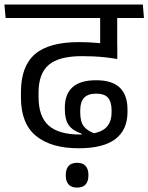

<svg xmlns="http://www.w3.org/2000/svg" viewBox="-36 -653 665 860"><path d="M359.2 -572.4H584.4L579 -632.6H353.7ZM488.5 -593.5H413.4V-478.4L488.5 -478.1ZM-10.8 -572.4H608.8L603.8 -632.6H-16.2ZM412.6 -594.5V-415.8L489 -388.7V-594.5ZM57.8 -240.4V-216.2Q57.8 -99.3 125.4 -44.1Q193.1 11.1 316.9 11.1Q426.9 11.1 481 -30.3Q535.1 -71.8 535.1 -151.3V-162.5Q535.1 -227 500.7 -260.3Q466.3 -293.6 394.5 -293.6Q323.7 -293.6 289.1 -262.5Q254.4 -231.5 254.4 -171.4V-163.8Q254.4 -117.9 271.5 -93Q288.5 -68.1 330.4 -53.9V-45.6L389.9 -54.2Q354.5 -67 338.9 -87.6Q323.3 -108.2 323.3 -150.3V-158.3Q323.3 -195.9 340.4 -214.7Q357.5 -233.5 394.1 -233.5Q432.7 -233.5 448.2 -214.7Q463.8 -195.9 463.8 -158.7V-150.6Q463.8 -97.7 430.2 -74.1Q396.6 -50.5 322.2 -50.5Q227.6 -50.5 182.2 -90.4Q136.7 -130.4 136.7 -218.7V-238.3Q136.7 -323.9 182.6 -362.7Q228.6 -401.5 331.2 -401.5Q356.6 -401.5 381.7 -400.4Q406.9 -399.3 433.5 -396.5Q460.1 -393.7 489.4 -388.7V-448.8Q443.4 -456.7 403.1 -460.5Q362.8 -464.4 317.8 -464.4Q182.4 -464.4 120.1 -410Q57.8 -355.6 57.8 -240.4ZM309.3 187.3Q335.1 187.3 347.5 173.2Q360 159.1 360 134Q360 133.5 360 132Q360 130.5 360 129.9Q360 104.7 347.5 90.4Q335.1 76.2 309.3 76.2Q283.7 76.2 271.1 90.4Q258.6 104.7 258.6 129.9Q258.6 130.5 258.6 132Q258.6 133.5 258.6 134Q258.6 158.7 271.1 173Q283.7 187.3 309.3 187.3Z"/></svg>

Font: Anek Devanagari Medium
Style: Regular
Weight: 500
Designer: Kailash Malviya (Devanagari) & Yesha Goshar (Latin)
Foundry: Ek Type
Version: Version 1.003